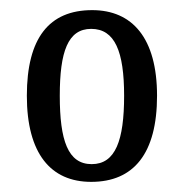

<svg xmlns="http://www.w3.org/2000/svg" viewBox="-20 -739 362 379"><path d="M160 -380C244 -380 290 -436 290 -550C290 -664 241 -719 162 -719C77 -719 33 -664 33 -550C33 -436 80 -380 160 -380ZM161 -415C114 -415 98 -462 98 -550C98 -637 114 -682 160 -682C207 -682 225 -637 225 -550C225 -462 208 -415 161 -415Z"/></svg>

Font: Noto Serif Armenian ExtraCondensed
Style: Regular
Weight: 400
Width: 2
Designer: Monotype Design Team
Foundry: Monotype Imaging Inc.
Version: Version 2.008